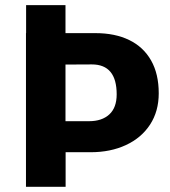

<svg xmlns="http://www.w3.org/2000/svg" viewBox="-20 -720 654 740"><path d="M591.8 -360.4Q591.8 -291 558.3 -239.7Q524.9 -188.5 465.3 -160.9Q405.8 -133.3 329.1 -133.3H232.9V0H80.1V-592.3H80.6V-700.2H232.4V-592.3H348.1Q423.3 -592.3 478 -565.7Q532.7 -539.1 562.3 -487.1Q591.8 -435.1 591.8 -360.4ZM429.7 -356.4Q429.7 -471.7 334 -471.7L232.4 -471.2V-252.9H323.2Q373 -252.9 401.4 -279.1Q429.7 -305.2 429.7 -356.4Z"/></svg>

Font: Selawik
Style: Bold
Weight: 700
Designer: Aaron Bell
Foundry: Microsoft Corporation
Version: Version 1.01